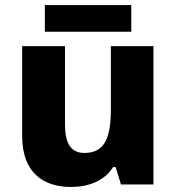

<svg xmlns="http://www.w3.org/2000/svg" viewBox="-20 -732 699 762"><path d="M501 -712H158V-606H501ZM589 -549H420V-300C420 -187 397 -125 315 -125C261 -125 238 -163 238 -238V-549H68V-191C68 -51 148 10 261 10C330 10 394 -13 429 -69H439L460 0H589Z"/></svg>

Font: Noto Sans Myanmar UI ExtraBold
Style: Regular
Weight: 800
Designer: Monotype Design Team
Foundry: Monotype Imaging Inc.
Version: Version 2.103